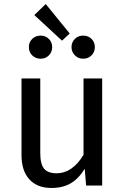

<svg xmlns="http://www.w3.org/2000/svg" viewBox="-20 -913 615 945"><path d="M205.1 -893.1 323.2 -748 285.2 -712.9 148.9 -838.9ZM180.2 -737.8Q204.1 -737.8 220.5 -721.4Q236.8 -705.1 236.8 -681.2Q236.8 -656.7 220.5 -640.4Q204.1 -624 180.2 -624Q155.3 -624 138.7 -640.4Q122.1 -656.7 122.1 -681.2Q122.1 -705.6 138.7 -721.7Q155.3 -737.8 180.2 -737.8ZM389.2 -737.8Q414.1 -737.8 430.4 -721.7Q446.8 -705.6 446.8 -681.2Q446.8 -656.7 430.4 -640.4Q414.1 -624 389.2 -624Q365.2 -624 348.6 -640.6Q332 -657.2 332 -681.2Q332 -705.1 348.4 -721.4Q364.7 -737.8 389.2 -737.8ZM482.9 -526.9V0H403.8L397 -82Q366.7 -33.2 327.6 -10.5Q288.6 12.2 232.9 12.2Q163.6 12.2 124.8 -30Q85.9 -72.3 85.9 -148.9V-526.9H178.2V-159.2Q178.2 -105.5 197 -82.8Q215.8 -60.1 258.8 -60.1Q335.9 -60.1 391.1 -150.9V-526.9Z"/></svg>

Font: FiraGO
Style: Regular
Weight: 400
Designer: bBox Type
Foundry: bBox Type GmbH
Version: Version 1.001;PS 001.001;hotconv 1.0.88;makeotf.lib2.5.64775